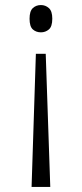

<svg xmlns="http://www.w3.org/2000/svg" viewBox="-20 -562 324 760"><path d="M142 -542Q160 -542 173.5 -530Q187 -518 187 -488Q187 -457 173.5 -445.5Q160 -434 142 -434Q123 -434 110 -445.5Q97 -457 97 -488Q97 -518 110 -530Q123 -542 142 -542ZM161 -349 179 178H105L122 -349Z"/></svg>

Font: Noto Serif Hebrew SemiCondensed Light
Style: Regular
Weight: 300
Width: 4
Designer: Monotype Design Team
Foundry: Monotype Imaging Inc.
Version: Version 2.004; ttfautohint (v1.8.4.7-5d5b)